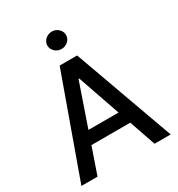

<svg xmlns="http://www.w3.org/2000/svg" viewBox="-211 -1045 1090 1179"><g transform="rotate(-30 334.5 -456.0)"><path d="M18.6 0 272.5 -707H396.5L651.4 0H537.1L472.7 -186.5H197.3L132.8 0ZM441.4 -276.4 336.9 -578.1H332L228 -276.4ZM268.6 -850.6Q268.6 -867.2 277.6 -881.3Q286.6 -895.5 302 -903.8Q317.4 -912.1 335 -912.1Q352.5 -912.1 367.4 -903.8Q382.3 -895.5 391.4 -881.3Q400.4 -867.2 400.4 -850.6Q400.4 -834 391.4 -819.8Q382.3 -805.7 367.4 -797.4Q352.5 -789.1 335 -789.1Q317.4 -789.1 302 -797.4Q286.6 -805.7 277.6 -819.8Q268.6 -834 268.6 -850.6Z"/></g></svg>

Font: Pretendard Medium
Style: Regular
Weight: 500
Designer: Base glyphs from Inter by Rasmus Andersson; Hangeul glyphs from Noto Sans CJK(Source Han Sans) by Jang Soo-young and Kan
Foundry: Kil Hyung-jin
Version: Version 1.309